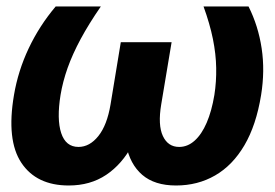

<svg xmlns="http://www.w3.org/2000/svg" viewBox="-20 -566 854 596"><path d="M152.8 -545.9H293Q255.9 -492.2 230.5 -445.1Q205.1 -397.9 189.9 -355.2Q174.8 -312.5 168 -271.5Q155.8 -196.3 169.9 -153.1Q184.1 -109.9 223.6 -109.9Q258.3 -109.9 285.4 -143.8Q312.5 -177.7 323.2 -242.2L355 -435.1H465.8L436 -256.8Q422.9 -176.3 390.9 -116.2Q358.9 -56.2 309.6 -23.2Q260.3 9.8 193.4 9.8Q93.3 9.8 46.4 -60.5Q-0.5 -130.9 23.4 -271Q36.1 -346.2 69.1 -416Q102.1 -485.8 152.8 -545.9ZM611.8 -545.9H751.5Q781.7 -485.8 792.2 -416Q802.7 -346.2 790.5 -271Q775.4 -177.7 738.8 -115.2Q702.1 -52.7 647.9 -21.5Q593.8 9.8 526.4 9.8Q460 9.8 421.6 -23.2Q383.3 -56.2 371.6 -116.2Q359.9 -176.3 373 -256.8L402.3 -435.1H512.7L480.5 -242.2Q469.7 -177.7 485.6 -143.8Q501.5 -109.9 536.1 -109.9Q562.5 -109.9 584.2 -129.4Q606 -148.9 621.6 -185.1Q637.2 -221.2 645.5 -271.5Q651.9 -312.5 651.1 -355.2Q650.4 -397.9 640.9 -445.1Q631.3 -492.2 611.8 -545.9Z"/></svg>

Font: Inter Tight
Style: Bold Italic
Weight: 700
Italic angle: -9.39999°
Designer: Rasmus Andersson
Foundry: rsms
Version: Version 3.004